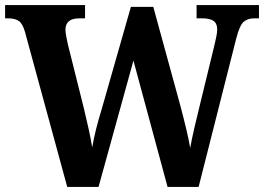

<svg xmlns="http://www.w3.org/2000/svg" viewBox="-20 -734 1037 754"><path d="M78 -609Q69 -641 54 -651.5Q39 -662 12 -662H0V-714H314V-662H292Q237 -662 237 -617Q237 -608 240 -592Q243 -576 246 -562L310 -306Q319 -269 328 -228Q337 -187 342 -155Q348 -189 357 -225.5Q366 -262 379 -304L494 -707H582L688 -320Q701 -271 711 -229Q721 -187 727 -153Q733 -187 743 -230.5Q753 -274 764 -318L821 -552Q825 -568 829 -587.5Q833 -607 833 -618Q833 -642 818.5 -652Q804 -662 774 -662H752V-714H997V-662H979Q952 -662 936.5 -648Q921 -634 908 -584L760 0H638L504 -496L367 0H244Z"/></svg>

Font: Noto Serif Devanagari SemiCondensed
Style: Bold
Weight: 700
Width: 4
Designer: Universal Thirst, Indian Type Foundry and the Monotype Design Team
Foundry: Monotype Imaging Inc.
Version: Version 2.004; ttfautohint (v1.8.4.7-5d5b)